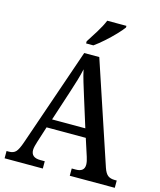

<svg xmlns="http://www.w3.org/2000/svg" viewBox="-134 -1026 935 1121"><g transform="rotate(15 334.0 -465.5)"><path d="M2 0V-44H17Q43 -44 57.5 -59Q72 -74 88 -121L292 -714H383L588 -99Q599 -67 614.5 -55.5Q630 -44 656 -44H668V0H396V-44H421Q472 -44 472 -87Q472 -97 469.5 -109Q467 -121 463 -133L429 -238H192L161 -141Q157 -129 153.5 -114.5Q150 -100 150 -90Q150 -44 206 -44H233V0ZM211 -291H412L356 -470Q343 -512 331.5 -549.5Q320 -587 313 -621Q306 -588 295.5 -553Q285 -518 272 -478ZM288 -784Q309 -816 334 -856.5Q359 -897 373 -931H489V-921Q477 -904 450 -875.5Q423 -847 391 -818.5Q359 -790 332 -771H288Z"/></g></svg>

Font: Noto Serif Tamil SemiCondensed Medium
Style: Italic
Weight: 500
Width: 4
Italic angle: -12°
Designer: Indian Type Foundry, Tom Grace, and the Monotype Design Team
Foundry: Monotype Imaging Inc.
Version: Version 2.003; ttfautohint (v1.8.4.7-5d5b)